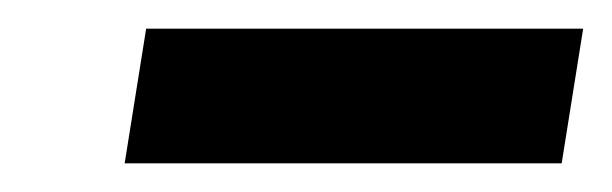

<svg xmlns="http://www.w3.org/2000/svg" viewBox="-20 -696 427 134"><path d="M67 -582 82 -676H387L372 -582Z"/></svg>

Font: MuseoModerno Thin
Style: Bold Italic
Weight: 700
Italic angle: -9°
Version: Version 1.003